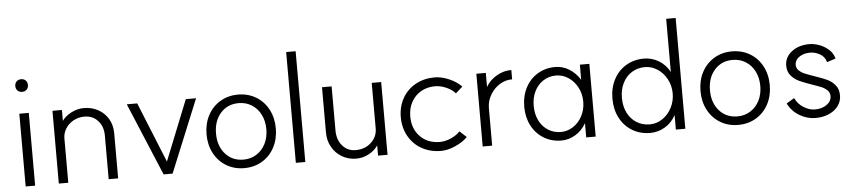

<svg xmlns="http://www.w3.org/2000/svg" viewBox="-42 -954 5394 1212"><g transform="rotate(-5 2654.5 -347.5)"><path d="M140 -461V0H80V-461ZM150 -637Q150 -619 139 -608Q128 -597 110 -597Q92 -597 81 -608Q70 -619 70 -637Q70 -655 81 -666Q92 -677 110 -677Q128 -677 139 -666Q150 -655 150 -637Z M488 -407Q449 -407 417.5 -389.5Q386 -372 368 -343Q350 -314 350 -281V0H290V-461H350V-392Q371 -422 409.5 -441.5Q448 -461 488 -461Q539 -461 579.5 -438.5Q620 -416 643 -376.5Q666 -337 666 -286V0H606V-277Q606 -334 573 -370.5Q540 -407 488 -407Z M1011 0H954L761 -461H827L982 -79L1135 -461H1200Z M1625 -228Q1625 -280 1604.5 -320.5Q1584 -361 1547.5 -384Q1511 -407 1465 -407Q1394 -407 1350 -357Q1306 -307 1306 -228Q1306 -149 1350 -99Q1394 -49 1465 -49Q1511 -49 1547.5 -72Q1584 -95 1604.5 -135.5Q1625 -176 1625 -228ZM1685 -228Q1685 -161 1657 -108Q1629 -55 1579 -25Q1529 5 1465 5Q1402 5 1352 -25Q1302 -55 1274 -108Q1246 -161 1246 -228Q1246 -295 1274 -348Q1302 -401 1352 -431Q1402 -461 1465 -461Q1529 -461 1579 -431Q1629 -401 1657 -348Q1685 -295 1685 -228Z M1852 -702V0H1792V-702Z M2176 -47Q2235 -47 2274 -83.5Q2313 -120 2313 -172V-461H2373V0H2313V-65Q2292 -33 2254 -13Q2216 7 2176 7Q2125 7 2084.5 -17Q2044 -41 2021 -82Q1998 -123 1998 -174V-461H2059V-182Q2059 -123 2091.5 -85Q2124 -47 2176 -47Z M2838 -108 2881 -68Q2850 -37 2802 -16Q2754 5 2712 5Q2644 5 2590.5 -25Q2537 -55 2507 -108.5Q2477 -162 2477 -229Q2477 -296 2507 -349Q2537 -402 2590.5 -431.5Q2644 -461 2712 -461Q2754 -461 2802 -440.5Q2850 -420 2881 -388L2837 -349Q2815 -374 2779 -389.5Q2743 -405 2709 -405Q2659 -405 2620 -382.5Q2581 -360 2559 -320Q2537 -280 2537 -229Q2537 -150 2585 -101Q2633 -52 2709 -52Q2743 -52 2779 -67.5Q2815 -83 2838 -108Z M2976 -461H3036V-372Q3060 -414 3105 -440Q3150 -466 3198 -465V-406Q3157 -407 3119.5 -384Q3082 -361 3059 -321.5Q3036 -282 3036 -238V0H2976Z M3259 -227Q3259 -294 3286.5 -347Q3314 -400 3363.5 -430Q3413 -460 3475 -460Q3522 -460 3563 -435Q3604 -410 3632 -365V-461H3692V0H3632V-90Q3606 -45 3564 -19.5Q3522 6 3475 6Q3413 6 3363.5 -24Q3314 -54 3286.5 -107Q3259 -160 3259 -227ZM3633 -227Q3633 -277 3611 -318Q3589 -359 3553 -382.5Q3517 -406 3476 -406Q3431 -406 3395 -383Q3359 -360 3339 -319.5Q3319 -279 3319 -227Q3319 -175 3339 -134.5Q3359 -94 3395 -71Q3431 -48 3476 -48Q3517 -48 3553 -71Q3589 -94 3611 -135Q3633 -176 3633 -227Z M3818 -229Q3818 -297 3846 -350.5Q3874 -404 3924 -434Q3974 -464 4038 -464Q4088 -464 4131.5 -438Q4175 -412 4200 -365V-702H4260V0H4200V-92Q4175 -45 4131.5 -19Q4088 7 4038 7Q3974 7 3924 -23Q3874 -53 3846 -106.5Q3818 -160 3818 -229ZM4200 -229Q4200 -278 4178 -319.5Q4156 -361 4119 -385.5Q4082 -410 4040 -410Q3993 -410 3956 -387Q3919 -364 3898.5 -322.5Q3878 -281 3878 -229Q3878 -176 3898.5 -134.5Q3919 -93 3956 -70Q3993 -47 4040 -47Q4082 -47 4119 -71.5Q4156 -96 4178 -138Q4200 -180 4200 -229Z M4755 -228Q4755 -280 4734.5 -320.5Q4714 -361 4677.5 -384Q4641 -407 4595 -407Q4524 -407 4480 -357Q4436 -307 4436 -228Q4436 -149 4480 -99Q4524 -49 4595 -49Q4641 -49 4677.5 -72Q4714 -95 4734.5 -135.5Q4755 -176 4755 -228ZM4815 -228Q4815 -161 4787 -108Q4759 -55 4709 -25Q4659 5 4595 5Q4532 5 4482 -25Q4432 -55 4404 -108Q4376 -161 4376 -228Q4376 -295 4404 -348Q4432 -401 4482 -431Q4532 -461 4595 -461Q4659 -461 4709 -431Q4759 -401 4787 -348Q4815 -295 4815 -228Z M5085 -50Q5131 -50 5161 -71.5Q5191 -93 5191 -126Q5191 -148 5175.5 -163Q5160 -178 5139.5 -186.5Q5119 -195 5078 -209Q5030 -226 5001.5 -239Q4973 -252 4951 -277Q4929 -302 4929 -341Q4929 -395 4974 -429.5Q5019 -464 5086 -464Q5115 -464 5147.5 -452.5Q5180 -441 5207 -417.5Q5234 -394 5243 -359L5188 -341Q5178 -377 5147.5 -393.5Q5117 -410 5086 -410Q5045 -410 5017 -390.5Q4989 -371 4989 -341Q4989 -320 5004 -305.5Q5019 -291 5039 -282.5Q5059 -274 5102 -259Q5152 -242 5180 -229Q5208 -216 5229.5 -190.5Q5251 -165 5251 -126Q5251 -69 5204 -32.5Q5157 4 5084 4Q5033 4 4985 -24Q4937 -52 4911 -103L4961 -133Q4980 -93 5016 -71.5Q5052 -50 5085 -50Z"/></g></svg>

Font: SUITE Light
Style: Regular
Weight: 300
Designer: Sun
Foundry: Sun
Version: Version 2.040